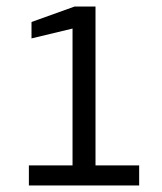

<svg xmlns="http://www.w3.org/2000/svg" viewBox="-20 -845 495 585"><path d="M201 -280V-758L76 -728V-778L207 -825H271V-280ZM68 -280V-341H404V-280Z"/></svg>

Font: Exo Thin
Style: Regular
Weight: 400
Version: Version 2.000